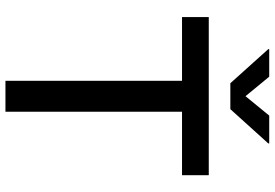

<svg xmlns="http://www.w3.org/2000/svg" viewBox="-168 -816 984 687"><g transform="rotate(90 323.5 -472.0)"><path d="M40.5 -631.8V-727.5H606.4V-631.8H379.4V0H268.6V-631.8ZM253.9 -943.8 323.7 -858.9 393.1 -943.8H492.7V-940.4L370.1 -804.7H277.3L155.3 -940.4V-943.8Z"/></g></svg>

Font: Inter 17pt Medium
Style: Regular
Weight: 500
Version: Version 4.001;git-66647c0bb